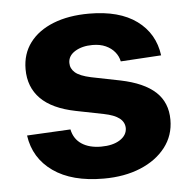

<svg xmlns="http://www.w3.org/2000/svg" viewBox="-45 -598 652 653"><g transform="rotate(-5 281.0 -271.5)"><path d="M514.2 -389.9 375.7 -381.4Q372.2 -399.1 360.4 -413.5Q348.7 -427.9 329.7 -436.6Q310.7 -445.3 284.4 -445.3Q249.3 -445.3 225.1 -430.6Q201 -415.8 201 -391.3Q201 -371.8 216.6 -358.3Q232.2 -344.8 270.2 -336.6L369 -316.8Q448.5 -300.4 487.6 -264.2Q526.6 -228 526.6 -169Q526.6 -115.4 495.2 -74.9Q463.8 -34.4 409.3 -11.9Q354.8 10.7 283.7 10.7Q175.4 10.7 111.3 -34.6Q47.2 -79.9 36.2 -158L185 -165.8Q191.8 -132.8 217.7 -115.6Q243.6 -98.4 284.1 -98.4Q323.9 -98.4 348.2 -113.8Q372.5 -129.3 372.9 -153.8Q372.5 -174.4 355.5 -187.7Q338.4 -201 302.9 -208.1L208.5 -226.9Q128.6 -242.9 89.7 -282.3Q50.8 -321.7 50.8 -382.8Q50.8 -435.4 79.4 -473.4Q108 -511.4 160 -532Q212 -552.6 282 -552.6Q385.3 -552.6 444.8 -508.9Q504.3 -465.2 514.2 -389.9Z"/></g></svg>

Font: InterMG
Style: Bold
Weight: 700
Designer: Rasmus Andersson
Foundry: rsms
Version: Version 3.019;December 26, 2023;FontCreator 15.0.0.2955 64-b